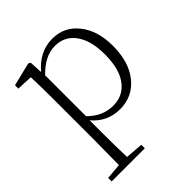

<svg xmlns="http://www.w3.org/2000/svg" viewBox="-213 -655 1049 1049"><g transform="rotate(-45 311.5 -130.5)"><path d="M195 -91Q259 -26 342 -26Q414 -26 458 -80Q507 -140 507 -256Q507 -366 462 -426Q419 -483 346 -483Q268 -483 195 -407ZM192 -435Q264 -521 364 -521Q456 -521 513 -449Q571 -377 571 -259Q571 -134 511 -60Q451 14 354 14Q257 14 193 -61V32Q193 136 196 225L298 233V260H42V233L133 225Q135 107 135 33V-278Q135 -380 132 -455L40 -459V-485L175 -518L188 -511Z"/></g></svg>

Font: Source Han Serif SC ExtraLight
Style: Regular
Weight: 250
Designer: Ryoko NISHIZUKA  (kana & ideographs); Frank Grießhammer (Latin, Greek & Cyrillic); Wenlong ZHANG  (bopomofo); Sandoll Co
Foundry: Adobe Systems Incorporated
Version: Version 1.001 October 20, 2017